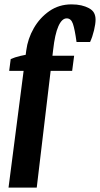

<svg xmlns="http://www.w3.org/2000/svg" viewBox="-20 -678 457 878"><path d="M19 180 100 -447Q107 -501 134.5 -549Q162 -597 206 -627.5Q250 -658 307 -658Q332 -658 351.5 -653.5Q371 -649 386 -641Q403 -632 410 -619Q417 -606 417 -588Q417 -569 410 -539.5Q403 -510 392 -486H330Q322 -544 313.5 -569Q305 -594 285 -594Q263 -594 247 -558Q231 -522 223 -450L148 180ZM22 -354 29 -408Q47 -416 74 -422.5Q101 -429 129 -432L173 -423H319L310 -354Z"/></svg>

Font: Yrsa
Style: Italic
Weight: 400
Italic angle: -7.10001°
Designer: Anna Giedrys (Yrsa+Rasa design), David Brezina (Yrsa art-direction, Rasa art-direction, design)
Foundry: Rosetta Type Foundry
Version: Version 2.004